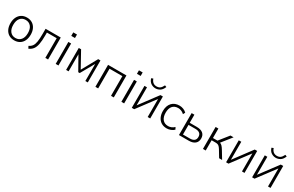

<svg xmlns="http://www.w3.org/2000/svg" viewBox="201 -2177 5621 3673"><g transform="rotate(30 3011.5 -340.5)"><path d="M277 8Q209 8 159 -22.5Q109 -53 81.5 -109.5Q54 -166 54 -243Q54 -319 81.5 -375.5Q109 -432 159 -463Q209 -494 277 -494Q346 -494 396 -463Q446 -432 473.5 -375.5Q501 -319 501 -243Q501 -166 473.5 -109.5Q446 -53 396 -22.5Q346 8 277 8ZM277 -43Q351 -43 395 -95.5Q439 -148 439 -243Q439 -338 395 -390Q351 -442 277 -442Q203 -442 159.5 -390Q116 -338 116 -243Q116 -148 159.5 -95.5Q203 -43 277 -43Z M595 10 569 -38Q616 -60 642.5 -97Q669 -134 679.5 -199.5Q690 -265 690 -373V-485H1025V0H964V-435H748V-371Q748 -253 733.5 -177.5Q719 -102 685.5 -58Q652 -14 595 10Z M1183 -613V-690H1265V-613ZM1193 0V-485H1254V0Z M1423 0V-485H1474L1663 -143L1852 -485H1902V0H1848V-377L1679 -78H1646L1478 -377V0Z M2070 0V-485H2476V0H2415V-435H2131V0Z M2634 -613V-690H2716V-613ZM2644 0V-485H2705V0Z M2874 0V-485H2930V-87L3227 -485H3281V0H3225V-398L2927 0ZM3077 -548Q3024 -548 2978 -578Q2932 -608 2911 -675L2951 -691Q2969 -640 3000.5 -615.5Q3032 -591 3077 -591Q3123 -591 3153 -613Q3183 -635 3210 -690L3248 -675Q3219 -603 3173.5 -575.5Q3128 -548 3077 -548Z M3647 8Q3576 8 3525 -23.5Q3474 -55 3446.5 -112.5Q3419 -170 3419 -246Q3419 -361 3479.5 -427.5Q3540 -494 3647 -494Q3691 -494 3734 -477Q3777 -460 3806 -430L3782 -384Q3751 -414 3716 -427.5Q3681 -441 3649 -441Q3568 -441 3524.5 -390Q3481 -339 3481 -245Q3481 -151 3524.5 -97.5Q3568 -44 3649 -44Q3681 -44 3716 -57.5Q3751 -71 3782 -101L3806 -55Q3777 -26 3733.5 -9Q3690 8 3647 8Z M3916 0V-485H3977V-306H4132Q4223 -306 4270.5 -266.5Q4318 -227 4318 -154Q4318 -82 4270 -41Q4222 0 4132 0ZM3977 -47H4130Q4190 -47 4223.5 -73Q4257 -99 4257 -153Q4257 -208 4223.5 -234Q4190 -260 4130 -260H3977Z M4446 0V-485H4507V-276H4607L4774 -485H4843L4669 -266Q4697 -257 4719 -234Q4741 -211 4771 -162L4869 0H4803L4713 -149Q4694 -179 4677.5 -196Q4661 -213 4640.5 -219.5Q4620 -226 4589 -226H4507V0Z M4957 0V-485H5013V-87L5310 -485H5364V0H5308V-398L5010 0Z M5532 0V-485H5588V-87L5885 -485H5939V0H5883V-398L5585 0ZM5735 -548Q5682 -548 5636 -578Q5590 -608 5569 -675L5609 -691Q5627 -640 5658.5 -615.5Q5690 -591 5735 -591Q5781 -591 5811 -613Q5841 -635 5868 -690L5906 -675Q5877 -603 5831.5 -575.5Q5786 -548 5735 -548Z"/></g></svg>

Font: Nunito Sans Light
Style: Regular
Weight: 300
Designer: Vernon Adams
Foundry: Vernon Adams
Version: Version 3.101; ttfautohint (v1.8.4.7-5d5b);gftools[0.9.27]